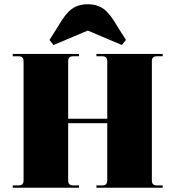

<svg xmlns="http://www.w3.org/2000/svg" viewBox="-20 -884 826 904"><path d="M232 -672 213 -696 253 -759Q287 -819 317.5 -841.5Q348 -864 393 -864Q438 -864 468.5 -841.5Q499 -819 533 -759L573 -696L554 -672L393 -740ZM40 0V-11H68Q91 -11 91 -34V-596Q91 -619 68 -619H40V-630H352V-619H324Q301 -619 301 -596V-325H485V-596Q485 -619 462 -619H434V-630H746V-619H718Q695 -619 695 -596V-34Q695 -11 718 -11H746V0H434V-11H462Q485 -11 485 -34V-304H301V-34Q301 -11 324 -11H352V0Z"/></svg>

Font: Arapey Black-Display
Style: Regular
Weight: 900
Designer: Eduardo Rodriguez Tunni
Foundry: Eduardo Rodriguez Tunni
Version: Version 4.000